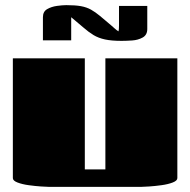

<svg xmlns="http://www.w3.org/2000/svg" viewBox="-20 -727 740 747"><path d="M30 -500H310V-68H390V-500H670V-34Q670 -24 652 -17Q634 -10 608.5 -6.5Q583 -3 560.5 -1.5Q538 0 530 0H170Q162 0 139.5 -1.5Q117 -3 91.5 -6.5Q66 -10 48 -17Q30 -24 30 -34ZM257 -570H147V-660Q147 -682 163.5 -691.5Q180 -701 201.5 -704Q223 -707 238 -707Q273 -707 295 -703Q317 -699 334 -689.5Q351 -680 369 -665Q387 -650 414 -627Q421 -621 427 -615.5Q433 -610 441 -605Q443 -611 443 -628.5Q443 -646 443 -653V-704H553V-614Q553 -591 535 -581Q517 -571 493.5 -569.5Q470 -568 453 -568Q414 -568 388.5 -573.5Q363 -579 344 -590.5Q325 -602 305 -619.5Q285 -637 257 -660Z"/></svg>

Font: Gajraj One
Style: Regular
Weight: 400
Designer: Saurabh Sharma
Foundry: Saurabh Sharma
Version: Version 1.000